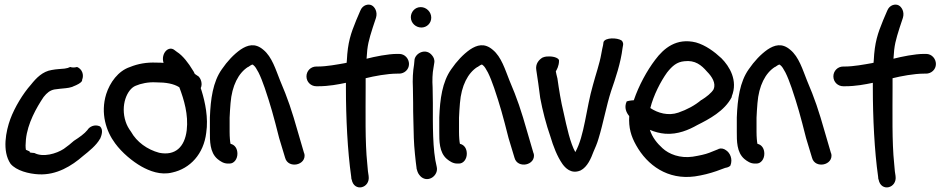

<svg xmlns="http://www.w3.org/2000/svg" viewBox="-20 -740 4104 837"><path d="M93 -87C91 -97 91 -112 93 -132C100 -202 139 -271 170 -317C185 -336 198 -346 217 -350C224 -351 234 -352 241 -353C255 -355 277 -355 294 -361H295L296 -362C346 -381 337 -392 338 -392C347 -414 338 -439 316 -448C304 -445 296 -445 286 -448C276 -444 276 -443 262 -441C244 -439 227 -439 206 -435C166 -429 138 -400 115 -371C80 -332 44 -272 25 -221C6 -169 -12 -82 26 -26C51 4 106 18 149 20C227 24 293 -17 342 -60C367 -80 400 -106 416 -135L417 -136C422 -148 432 -174 416 -189C392 -200 369 -187 361 -173C348 -157 327 -142 302 -126C290 -115 275 -103 258 -91C226 -70 168 -53 130 -73C109 -75 110 -74 109 -80Z M843 -409H842L829 -418C827 -423 823 -431 819 -436C803 -463 777 -498 751 -514L743 -520C715 -545 680 -506 693 -466C683 -467 673 -467 662 -467C620 -469 581 -462 547 -448C495 -431 459 -380 443 -330C417 -246 443 -167 482 -115C512 -74 558 -36 597 -14C631 5 680 25 731 12C809 -5 868 -69 879 -161C889 -227 874 -295 859 -344L855 -356C864 -374 856 -399 843 -409ZM571 -366C594 -376 627 -383 660 -381H661C704 -381 737 -375 761 -360L762 -359C782 -306 802 -240 794 -172C785 -99 744 -60 674 -74C622 -88 576 -121 551 -166C540 -181 533 -194 528 -209C504 -281 534 -351 571 -366Z M928 -47C940 -37 955 -27 973 -27H981C1000 -27 1015 -46 1015 -70C1015 -92 1004 -109 985 -113C983 -121 981 -143 981 -165V-227C982 -247 983 -268 985 -290C991 -367 1020 -422 1061 -448H1062C1080 -460 1080 -461 1087 -454C1092 -450 1098 -441 1107 -424C1116 -406 1125 -383 1134 -357C1160 -280 1172 -237 1197 -138L1223 -52C1236 -3 1317 -19 1307 -70L1306 -71L1280 -160C1251 -262 1235 -309 1201 -389C1182 -436 1166 -492 1128 -523C1092 -554 1059 -544 1029 -524C999 -503 971 -473 947 -438C908 -383 898 -308 895 -228V-165C895 -127 894 -76 928 -47Z M1711 -419H1720C1742 -419 1763 -436 1763 -461C1763 -483 1746 -505 1720 -505H1711C1671 -505 1613 -493 1578 -484C1581 -543 1588 -566 1605 -620L1619 -662C1627 -688 1614 -710 1600 -717C1586 -724 1561 -719 1551 -694L1533 -652C1509 -593 1496 -556 1492 -476C1492 -474 1491 -470 1491 -466C1489 -466 1487 -466 1485 -465C1451 -459 1404 -450 1366 -450H1359C1334 -450 1316 -430 1316 -407C1316 -382 1336 -364 1359 -364H1367C1414 -364 1454 -372 1488 -379V-356C1488 -227 1495 -82 1511 30L1512 41L1513 42C1523 99 1595 81 1587 27C1584 12 1584 6 1581 -27C1571 -121 1574 -252 1574 -362V-399C1610 -408 1668 -419 1711 -419Z M1817 -620C1841 -620 1860 -639 1860 -663C1860 -688 1839 -709 1814 -709C1788 -709 1771 -687 1771 -665C1771 -639 1793 -620 1817 -620ZM1781 -291C1781 -268 1781 -243 1782 -217L1784 -138C1785 -100 1792 -35 1796 -7V-5C1798 0 1798 1 1800 8C1803 18 1812 28 1817 32C1849 57 1892 24 1884 -12C1865 -87 1867 -199 1867 -291C1867 -315 1866 -337 1866 -357V-358C1864 -390 1865 -421 1870 -446L1873 -465C1876 -479 1870 -491 1864 -498C1838 -532 1792 -510 1787 -480V-479L1785 -458C1780 -429 1778 -394 1780 -356C1780 -336 1781 -314 1781 -291Z M1928 -47C1940 -37 1955 -27 1973 -27H1981C2000 -27 2015 -46 2015 -70C2015 -92 2004 -109 1985 -113C1983 -121 1981 -143 1981 -165V-227C1982 -247 1983 -268 1985 -290C1991 -367 2020 -422 2061 -448H2062C2080 -460 2080 -461 2087 -454C2092 -450 2098 -441 2107 -424C2116 -406 2125 -383 2134 -357C2160 -280 2172 -237 2197 -138L2223 -52C2236 -3 2317 -19 2307 -70L2306 -71L2280 -160C2251 -262 2235 -309 2201 -389C2182 -436 2166 -492 2128 -523C2092 -554 2059 -544 2029 -524C1999 -503 1971 -473 1947 -438C1908 -383 1898 -308 1895 -228V-165C1895 -127 1894 -76 1928 -47Z M2318 -434C2324 -399 2329 -357 2335 -313C2345 -259 2361 -197 2379 -146C2392 -102 2409 -58 2432 -25C2443 -10 2469 21 2511 3C2541 -12 2557 -51 2567 -78C2574 -94 2583 -114 2589 -135C2610 -203 2623 -278 2644 -343C2663 -398 2686 -465 2694 -531L2696 -542C2697 -547 2698 -556 2689 -564C2670 -576 2619 -577 2611 -557L2609 -543C2607 -535 2604 -521 2601 -504C2594 -463 2577 -415 2565 -370C2535 -267 2528 -148 2488 -77C2466 -116 2451 -185 2437 -249C2425 -298 2417 -349 2410 -398C2407 -412 2404 -420 2403 -429C2407 -436 2417 -452 2417 -476C2417 -485 2399 -494 2374 -494C2366 -494 2357 -494 2345 -489C2330 -480 2313 -462 2318 -434Z M3170 -320C3198 -389 3160 -451 3125 -486C3094 -515 3056 -543 3014 -555C2929 -576 2874 -530 2836 -479C2801 -433 2765 -368 2743 -303C2725 -302 2715 -299 2712 -298C2699 -270 2712 -247 2723 -234C2720 -183 2731 -146 2753 -107C2802 -19 2891 45 3009 29C3043 24 3074 16 3103 6L3141 -8C3155 -10 3161 -15 3164 -18C3176 -48 3161 -75 3145 -85C3136 -92 3124 -95 3113 -91L3112 -90L3072 -74C3054 -67 3030 -62 3000 -57C2944 -49 2896 -68 2868 -94C2845 -115 2824 -140 2813 -174C2834 -165 2856 -159 2880 -157C2935 -153 2983 -174 3020 -195C3070 -220 3139 -256 3170 -317ZM2815 -269C2829 -325 2860 -385 2888 -424C2911 -453 2931 -470 2963 -473C3010 -479 3038 -456 3062 -428C3084 -406 3102 -377 3091 -351C3082 -335 3059 -317 3038 -304H3037C3010 -281 2975 -262 2937 -249C2893 -234 2848 -247 2815 -269Z M3225 -47C3237 -37 3252 -27 3270 -27H3278C3297 -27 3312 -46 3312 -70C3312 -92 3301 -109 3282 -113C3280 -121 3278 -143 3278 -165V-227C3279 -247 3280 -268 3282 -290C3288 -367 3317 -422 3358 -448H3359C3377 -460 3377 -461 3384 -454C3389 -450 3395 -441 3404 -424C3413 -406 3422 -383 3431 -357C3457 -280 3469 -237 3494 -138L3520 -52C3533 -3 3614 -19 3604 -70L3603 -71L3577 -160C3548 -262 3532 -309 3498 -389C3479 -436 3463 -492 3425 -523C3389 -554 3356 -544 3326 -524C3296 -503 3268 -473 3244 -438C3205 -383 3195 -308 3192 -228V-165C3192 -127 3191 -76 3225 -47Z M4008 -419H4017C4039 -419 4060 -436 4060 -461C4060 -483 4043 -505 4017 -505H4008C3968 -505 3910 -493 3875 -484C3878 -543 3885 -566 3902 -620L3916 -662C3924 -688 3911 -710 3897 -717C3883 -724 3858 -719 3848 -694L3830 -652C3806 -593 3793 -556 3789 -476C3789 -474 3788 -470 3788 -466C3786 -466 3784 -466 3782 -465C3748 -459 3701 -450 3663 -450H3656C3631 -450 3613 -430 3613 -407C3613 -382 3633 -364 3656 -364H3664C3711 -364 3751 -372 3785 -379V-356C3785 -227 3792 -82 3808 30L3809 41L3810 42C3820 99 3892 81 3884 27C3881 12 3881 6 3878 -27C3868 -121 3871 -252 3871 -362V-399C3907 -408 3965 -419 4008 -419Z"/></svg>

Font: Stray Cat
Style: BlkCn
Weight: 900
Version: Version 1.0